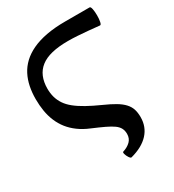

<svg xmlns="http://www.w3.org/2000/svg" viewBox="-196 -775 953 1050"><g transform="rotate(-30 280.5 -250.5)"><path d="M323 162Q317 163 309 151Q301 139 297.5 126Q294 113 300 112Q329 103 347.5 85Q366 67 366 38Q366 18 358 2.5Q350 -13 332 -26Q314 -39 283.5 -53.5Q253 -68 208 -87Q169 -103 139 -125Q109 -147 88 -173.5Q67 -200 53.5 -232Q40 -264 34 -300Q28 -336 28 -376Q28 -417 35.5 -454Q43 -491 59.5 -523Q76 -555 103 -580.5Q130 -606 169 -624.5Q208 -643 260.5 -653Q313 -663 380 -663H534Q541 -663 544.5 -645.5Q548 -628 548 -605Q548 -582 544.5 -565Q541 -548 534 -549Q497 -553 463 -556Q429 -559 398.5 -561Q368 -563 339 -563Q280 -563 237 -552.5Q194 -542 166.5 -520.5Q139 -499 125.5 -467Q112 -435 112 -393Q112 -364 119 -339Q126 -314 141 -291.5Q156 -269 181.5 -248.5Q207 -228 243 -208Q279 -188 328 -166Q371 -147 399.5 -130Q428 -113 445 -94.5Q462 -76 469 -54.5Q476 -33 476 -4Q476 57 437 99.5Q398 142 323 162Z"/></g></svg>

Font: Junicode VF
Style: Regular
Weight: 400
Designer: Peter S. Baker
Version: Version 2.213